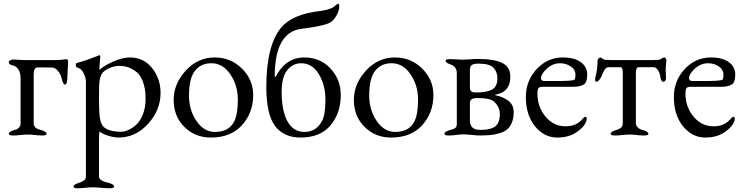

<svg xmlns="http://www.w3.org/2000/svg" viewBox="-20 -721 3979 1026"><path d="M160 -62Q160 -58 161 -54Q162 -50 164 -47Q166 -44 167.5 -41.5Q169 -39 172.5 -37Q176 -35 178 -33.5Q180 -32 185 -30.5Q190 -29 192 -28.5Q194 -28 199.5 -26Q205 -24 206 -24Q229 -16 229 -6Q229 3 206 3Q186 3 165.5 0.5Q145 -2 128 -2Q111 -2 89.5 0.5Q68 3 47 3Q27 3 27 -6Q27 -16 50 -24Q64 -28 70 -30.5Q76 -33 83 -41Q90 -49 90 -62V-300Q90 -363 44 -373Q27 -376 27 -390Q27 -395 35.5 -399Q44 -403 49 -403Q62 -403 79 -401.5Q96 -400 107 -400H274Q297 -400 316 -402.5Q335 -405 336 -405Q337 -405 338.5 -404Q340 -403 342 -400.5Q344 -398 344 -395Q344 -386 342 -353.5Q340 -321 340 -310Q340 -269 327 -269Q317 -269 308 -307Q304 -325 289 -342.5Q274 -360 259 -360Q253 -360 223 -360.5Q193 -361 182 -361Q160 -361 160 -323Z M628 -17Q645 -17 665.5 -26Q686 -35 707.5 -54Q729 -73 743.5 -109.5Q758 -146 758 -193Q758 -247 743.5 -285Q729 -323 705.5 -339.5Q682 -356 662 -362.5Q642 -369 622 -369Q574 -369 536 -340Q513 -323 510 -269Q510 -261 509.5 -239.5Q509 -218 509 -205Q509 -157 511 -115Q514 -62 535 -42Q562 -17 628 -17ZM439 220V-287Q439 -304 427 -329.5Q415 -355 393 -360Q385 -362 385 -373Q385 -383 392 -385Q434 -395 508 -425L509 -426H510Q516 -426 516 -417Q516 -412 513.5 -389Q511 -366 511 -357Q511 -349 512 -348Q531 -367 581.5 -390.5Q632 -414 674 -414Q748 -414 793 -357Q838 -300 838 -225Q838 -133 771.5 -59.5Q705 14 613 14Q591 14 559 4.5Q527 -5 513 -18Q509 -18 509 33V220Q509 228 512.5 233.5Q516 239 524 243.5Q532 248 537.5 250Q543 252 554 254.5Q565 257 567 258Q590 266 590 276Q590 285 568 285Q548 285 519.5 282.5Q491 280 474 280Q457 280 435.5 282.5Q414 285 394 285Q373 285 373 276Q373 266 396 258Q429 248 436 236Q439 229 439 220Z M1127 -414Q1213 -414 1273 -354.5Q1333 -295 1333 -213Q1333 -119 1273.5 -52.5Q1214 14 1107 14Q1022 14 965 -43Q908 -100 908 -187Q908 -273 972.5 -343.5Q1037 -414 1127 -414ZM1110 -383Q1053 -383 1022 -343Q990 -303 990 -210Q990 -133 1030 -74.5Q1070 -16 1128 -16Q1203 -16 1231 -71Q1251 -110 1251 -189Q1251 -264 1211 -323.5Q1171 -383 1110 -383Z M1589 -383Q1544 -383 1514 -345Q1485 -309 1485 -226Q1486 -126 1517 -71Q1548 -16 1607 -16Q1671 -16 1702 -77Q1719 -110 1719 -189Q1719 -266 1684 -324.5Q1649 -383 1589 -383ZM1462 -326Q1513 -414 1606 -414Q1691 -414 1746 -355Q1801 -296 1801 -213Q1801 -117 1746.5 -51.5Q1692 14 1586 14Q1497 14 1450.5 -47Q1404 -108 1403 -252Q1403 -478 1482 -573Q1542 -645 1689 -662Q1713 -665 1730 -670Q1747 -675 1753 -678Q1759 -681 1770 -689.5Q1781 -698 1783 -700Q1784 -701 1787 -701Q1793 -701 1793 -690Q1793 -664 1778 -638Q1763 -612 1745 -601Q1711 -582 1591 -567Q1448 -549 1448 -312Q1448 -301 1461 -324Q1461 -325 1462 -326Z M2090 -414Q2176 -414 2236 -354.5Q2296 -295 2296 -213Q2296 -119 2236.5 -52.5Q2177 14 2070 14Q1985 14 1928 -43Q1871 -100 1871 -187Q1871 -273 1935.5 -343.5Q2000 -414 2090 -414ZM2073 -383Q2016 -383 1985 -343Q1953 -303 1953 -210Q1953 -133 1993 -74.5Q2033 -16 2091 -16Q2166 -16 2194 -71Q2214 -110 2214 -189Q2214 -264 2174 -323.5Q2134 -383 2073 -383Z M2530 -197Q2491 -197 2491 -172V-77Q2491 -27 2546 -27Q2570 -27 2585.5 -29.5Q2601 -32 2617.5 -40Q2634 -48 2642.5 -66Q2651 -84 2651 -112Q2651 -139 2635.5 -160.5Q2620 -182 2603 -188Q2580 -197 2530 -197ZM2453 -402Q2465 -402 2490 -404Q2515 -406 2537 -406Q2619 -406 2663 -385Q2707 -364 2707 -311Q2707 -230 2631 -216Q2619 -214 2631 -211Q2668 -204 2696.5 -182.5Q2725 -161 2725 -121Q2725 -88 2715 -65Q2705 -42 2689.5 -29Q2674 -16 2648 -8.5Q2622 -1 2597 1Q2572 3 2536 3Q2531 3 2501.5 0Q2472 -3 2455 -3Q2440 -3 2419.5 0Q2399 3 2378 3H2375Q2355 3 2355 -6Q2355 -16 2378 -24Q2380 -25 2389.5 -27.5Q2399 -30 2402 -31Q2405 -32 2411 -36Q2417 -40 2419 -45.5Q2421 -51 2421 -59V-330Q2421 -367 2384 -378Q2361 -386 2361 -396Q2361 -405 2384 -405Q2405 -405 2422 -403.5Q2439 -402 2453 -402ZM2520 -227Q2546 -227 2563.5 -229Q2581 -231 2600 -238Q2619 -245 2628.5 -261Q2638 -277 2638 -302Q2638 -337 2617 -359Q2596 -381 2537 -381Q2510 -381 2500.5 -373Q2491 -365 2491 -348V-252Q2491 -227 2520 -227Z M2973 -383Q2934 -383 2902.5 -354.5Q2871 -326 2871 -303Q2871 -288 2890 -288H2972Q3019 -288 3045 -293Q3055 -294 3055 -321Q3055 -349 3030 -366Q3005 -383 2973 -383ZM2989 -414Q3049 -414 3083.5 -389Q3118 -364 3118 -323Q3118 -278 3097 -268Q3075 -257 3041 -257H2877Q2863 -257 2857.5 -250.5Q2852 -244 2852 -220Q2852 -150 2895 -98Q2938 -46 3003 -46Q3063 -46 3097 -90Q3104 -97 3108 -97Q3119 -97 3114 -77Q3105 -45 3062.5 -15.5Q3020 14 2958 14Q2888 14 2839 -46Q2790 -106 2790 -203Q2790 -289 2847.5 -351.5Q2905 -414 2989 -414Z M3468 -400Q3505 -400 3511 -405Q3522 -414 3530 -414Q3533 -414 3537 -409.5Q3541 -405 3541 -399Q3541 -392 3539 -376.5Q3537 -361 3537 -352Q3537 -334 3539 -306Q3540 -299 3536 -291.5Q3532 -284 3526 -284Q3512 -284 3509 -309Q3507 -328 3496.5 -345Q3486 -362 3473 -362H3393Q3378 -362 3378 -330V-64Q3378 -51 3386 -42.5Q3394 -34 3400.5 -31Q3407 -28 3422 -24Q3445 -16 3445 -6Q3445 3 3422 3Q3402 3 3381.5 0.5Q3361 -2 3344 -2Q3327 -2 3306.5 0.5Q3286 3 3266 3Q3243 3 3243 -6Q3243 -16 3266 -24Q3277 -27 3281.5 -29Q3286 -31 3294 -35.5Q3302 -40 3305 -47.5Q3308 -55 3308 -65V-330Q3308 -362 3296 -362H3232Q3220 -362 3212 -350Q3204 -338 3192 -309Q3189 -302 3181.5 -293Q3174 -284 3167 -284Q3160 -284 3160 -295Q3160 -303 3161 -306Q3173 -349 3173 -396Q3173 -403 3178.5 -408.5Q3184 -414 3188 -414Q3192 -414 3203 -405Q3209 -400 3246 -400Z M3764 -383Q3725 -383 3693.5 -354.5Q3662 -326 3662 -303Q3662 -288 3681 -288H3763Q3810 -288 3836 -293Q3846 -294 3846 -321Q3846 -349 3821 -366Q3796 -383 3764 -383ZM3780 -414Q3840 -414 3874.5 -389Q3909 -364 3909 -323Q3909 -278 3888 -268Q3866 -257 3832 -257H3668Q3654 -257 3648.5 -250.5Q3643 -244 3643 -220Q3643 -150 3686 -98Q3729 -46 3794 -46Q3854 -46 3888 -90Q3895 -97 3899 -97Q3910 -97 3905 -77Q3896 -45 3853.5 -15.5Q3811 14 3749 14Q3679 14 3630 -46Q3581 -106 3581 -203Q3581 -289 3638.5 -351.5Q3696 -414 3780 -414Z"/></svg>

Font: EB Garamond 08
Style: Regular
Weight: 400
Version: Version 0.016 ; ttfautohint (v1.5)